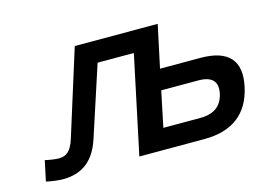

<svg xmlns="http://www.w3.org/2000/svg" viewBox="-75 -634 1066 778"><g transform="rotate(-15 458.0 -245.5)"><path d="M264 -117 360 -411H512L425 0H698C816 0 887 -55 910 -162C933 -268 885 -322 767 -322H598L636 -500H288L175 -140C160 -92 139 -77 109 -77C94 -77 73 -80 51 -85L33 0C53 5 83 9 103 9C188 9 238 -36 264 -117ZM549 -87 580 -236H735C793 -236 816 -211 806 -162C795 -112 762 -87 704 -87Z"/></g></svg>

Font: LT Wave Text Medium Italic
Style: Regular
Weight: 500
Designer: Daniel Lyons
Version: Version 2.5 (Glyphs App)